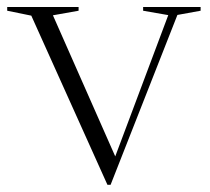

<svg xmlns="http://www.w3.org/2000/svg" viewBox="-28 -513 597 546"><path d="M476.5 -470.5 286.5 12.5H277.5L61 -468.5L-7.5 -482.5V-493H195.5V-482.5L122.5 -469.5L306 -54L289.5 -41L450.5 -470L379 -482.5V-493H542.5V-482.5Z"/></svg>

Font: Newsreader 60pt Light
Style: Regular
Weight: 300
Designer: Hugues Gentile
Foundry: Production Type
Version: Version 1.003